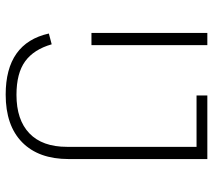

<svg xmlns="http://www.w3.org/2000/svg" viewBox="-57 -681 750 676"><g transform="rotate(90 318.0 -343.0)"><path d="M139 -290H96V-698H139ZM98 -140 136 -150Q154 -87 196 -56.5Q238 -26 314 -26Q402 -26 449.5 -71.5Q497 -117 497 -204V-660H316V-698H540V-210Q540 -104 481 -46Q422 12 313 12Q132 12 98 -140Z"/></g></svg>

Font: Anuphan ExtraLight
Style: Regular
Weight: 200
Designer: Cadson Demak
Version: Version 3.001